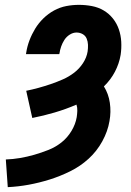

<svg xmlns="http://www.w3.org/2000/svg" viewBox="-20 -763 540 791"><path d="M12 8 4 -106Q33 -107 62.5 -112Q92 -117 121.5 -125.5Q151 -134 180 -145.5Q209 -157 233.5 -176.5Q258 -196 274.5 -223.5Q291 -251 296 -280Q298 -293 298.5 -306.5Q299 -320 295 -332Q251 -313 205 -299.5Q159 -286 113 -277L88 -389Q113 -394 138.5 -401Q164 -408 189 -416.5Q214 -425 239 -436Q264 -447 285.5 -463.5Q307 -480 322 -503Q337 -526 341 -551Q343 -565 342.5 -578.5Q342 -592 337 -604Q332 -616 320.5 -622.5Q309 -629 295 -629Q281 -629 267.5 -620.5Q254 -612 245.5 -599Q237 -586 232 -571.5Q227 -557 225 -543L224 -540H87L88 -546Q92 -572 101.5 -597Q111 -622 125 -645Q139 -668 159 -687.5Q179 -707 203 -720Q227 -733 253 -738Q279 -743 305 -743Q332 -743 358.5 -738Q385 -733 407 -720Q429 -707 445 -687Q461 -667 469.5 -642.5Q478 -618 479.5 -591Q481 -564 477 -537Q471 -501 453.5 -467.5Q436 -434 408 -407Q427 -377 432.5 -339.5Q438 -302 431 -264Q424 -222 401.5 -181Q379 -140 345 -109Q311 -78 269.5 -57.5Q228 -37 185 -23.5Q142 -10 98.5 -2Q55 6 12 8Z"/></svg>

Font: Iosevka Heavy Oblique
Style: Regular
Weight: 900
Italic angle: -9°
Monospace: yes
Designer: Belleve Invis
Foundry: Belleve Invis
Version: Version 32.5.0; ttfautohint (v1.8.4)